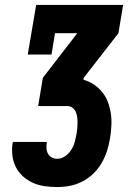

<svg xmlns="http://www.w3.org/2000/svg" viewBox="-20 -755 540 775"><path d="M211 0Q186 0 160.5 -3.5Q135 -7 113 -17Q91 -27 73 -43Q55 -59 44 -80.5Q33 -102 30 -127Q27 -152 31 -178Q31 -179 31.5 -180Q32 -181 32 -182H169Q169 -182 169 -181.5Q169 -181 169 -181Q167 -169 167.5 -157Q168 -145 173.5 -135Q179 -125 189 -119.5Q199 -114 211 -114Q228 -114 243 -124.5Q258 -135 267.5 -150Q277 -165 281.5 -181.5Q286 -198 289 -215Q291 -226 292 -237.5Q293 -249 293 -260.5Q293 -272 291.5 -283Q290 -294 285.5 -304Q281 -314 272 -320.5Q263 -327 252 -327H134L153 -441L292 -621H202L188 -535H92L126 -735H477L458 -621L318 -441L317 -433Q340 -427 359.5 -413.5Q379 -400 393.5 -382Q408 -364 416 -342Q424 -320 427.5 -295.5Q431 -271 429.5 -246Q428 -221 424 -196Q420 -171 412 -146Q404 -121 390.5 -97.5Q377 -74 357 -54.5Q337 -35 312.5 -22.5Q288 -10 262.5 -5Q237 0 211 0Z"/></svg>

Font: Iosevka Curly Slab HvObl
Style: Regular
Weight: 900
Italic angle: -9°
Monospace: yes
Designer: Belleve Invis
Foundry: Belleve Invis
Version: Version 11.1.0; ttfautohint (v1.8.3)